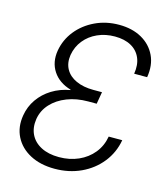

<svg xmlns="http://www.w3.org/2000/svg" viewBox="-111 -825 806 923"><g transform="rotate(15 291.5 -363.5)"><path d="M246.1 10.7Q175.3 10.7 124 -16.4Q72.8 -43.5 48.6 -91.1Q24.4 -138.7 34.7 -198.7Q42 -243.2 67.4 -279.8Q92.8 -316.4 132.6 -341.1Q172.4 -365.7 222.2 -374.5L222.7 -376.5Q162.6 -394 133.5 -438.5Q104.5 -482.9 114.3 -542Q124 -598.1 159.4 -642.3Q194.8 -686.5 249 -712.4Q303.2 -738.3 368.2 -738.3Q433.6 -738.3 481 -711.7Q528.3 -685.1 550.5 -638.2Q572.8 -591.3 562.5 -529.8H498Q505.4 -575.7 491 -609.1Q476.6 -642.6 443.8 -660.6Q411.1 -678.7 363.3 -678.7Q315.9 -678.7 276.9 -661.1Q237.8 -643.6 212.2 -611.8Q186.5 -580.1 179.2 -537.6Q172.9 -497.1 189.7 -466.8Q206.5 -436.5 242.7 -420.2Q278.8 -403.8 328.6 -403.8H371.6L361.3 -343.8H318.8Q261.2 -343.8 214.4 -325.4Q167.5 -307.1 137.5 -274.4Q107.4 -241.7 100.1 -198.2Q93.3 -154.3 109.6 -120.6Q126 -86.9 162.6 -67.9Q199.2 -48.8 252 -48.8Q304.7 -48.8 348.4 -68.1Q392.1 -87.4 420.9 -122.8Q449.7 -158.2 458 -206.1H525.4Q514.2 -142.6 475.1 -93.5Q436 -44.4 376.7 -16.8Q317.4 10.7 246.1 10.7Z"/></g></svg>

Font: Inter 28pt Light
Style: Italic
Weight: 300
Italic angle: -9.3988°
Designer: Rasmus Andersson
Foundry: rsms
Version: Version 4.001;git-66647c0bb